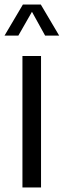

<svg xmlns="http://www.w3.org/2000/svg" viewBox="-33 -827 281 847"><path d="M66 0V-580H148V0ZM-13 -670 68 -807H147L228 -670H166L108 -775L48 -670Z"/></svg>

Font: Orbitron
Style: Regular
Weight: 400
Designer: Matt McInerney
Foundry: The League of Moveable Type
Version: Version 2.001